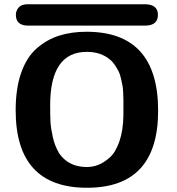

<svg xmlns="http://www.w3.org/2000/svg" viewBox="-20 -866 834 907"><path d="M55 -796Q55 -815 68 -830.5Q81 -846 112 -846H663Q726 -846 726 -796Q726 -745 665 -745H113Q55 -745 55 -796ZM54 -345Q54 -448 80 -522Q106 -596 153.5 -637.5Q201 -679 259 -697.5Q317 -716 389 -716Q727 -716 727 -343Q727 21 391 21Q54 21 54 -345ZM217 -369Q217 -318 218.5 -289.5Q220 -261 229.5 -218.5Q239 -176 258 -145H257Q302 -77 390 -77Q418 -77 444 -87Q470 -97 498 -121.5Q526 -146 544 -198Q562 -250 563 -322Q563 -327 563 -355.5Q563 -384 563 -392Q563 -400 562 -425.5Q561 -451 558.5 -462.5Q556 -474 551.5 -495Q547 -516 540.5 -528.5Q534 -541 524 -556.5Q514 -572 501 -584V-583Q458 -621 390 -621Q217 -621 217 -369Z"/></svg>

Font: Coval
Style: Black
Weight: 1000
Foundry: Context Ltd
Version: Version 001.000